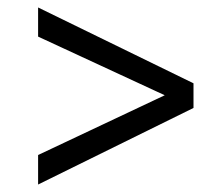

<svg xmlns="http://www.w3.org/2000/svg" viewBox="-20 -507 600 514"><path d="M82 -92V-13L498 -218V-284L82 -487V-409L421 -252Z"/></svg>

Font: Sunflower Light
Style: Regular
Weight: 300
Designer: JIKJI
Foundry: JIKJI
Version: Version 1.00